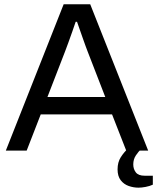

<svg xmlns="http://www.w3.org/2000/svg" viewBox="-20 -706 736 900"><path d="M7.3 0 278.4 -686H402.9L674.6 0H571.7L505.2 -169.9H171L105 0ZM202.4 -251.4H473.4L390.1 -466.4Q386.6 -475.4 380.8 -491.2Q375.1 -506.9 368.2 -526.5Q361.3 -546.2 354.1 -566.6Q347 -586.9 341.1 -603.8H334.7Q328.2 -584.2 319 -558.2Q309.8 -532.2 300.9 -507.6Q292 -483 285.6 -466.4ZM629.2 173.7Q605.6 173.7 583 165.7Q560.4 157.7 545.7 138.7Q531.1 119.6 531.1 87.9Q531.1 54.6 546.2 30.8Q561.4 7 582.3 -12H640.5V-6.2Q629.6 3.8 617.1 22.2Q604.7 40.5 604.7 64.8Q604.7 86.1 616.6 101.9Q628.6 117.7 658.4 117.7H696.4V159.7Q681.2 166.7 662.3 170.2Q643.5 173.7 629.2 173.7Z"/></svg>

Font: Archivo SemiBold
Style: Regular
Weight: 600
Designer: Hector Gatti
Foundry: Omnibus-Type
Version: Version 2.001